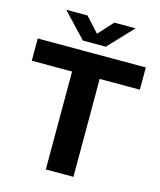

<svg xmlns="http://www.w3.org/2000/svg" viewBox="-136 -1046 954 1142"><g transform="rotate(15 341.5 -474.5)"><path d="M256.5 0V-603H8.5V-740H674V-603H426.5V0ZM271 -797.5 128 -949H259L355.5 -843H327.5L424 -949H555L412 -797.5Z"/></g></svg>

Font: Encode Sans SC SemiExpanded
Style: Bold
Weight: 700
Width: 6
Designer: Multiple Designers
Foundry: Impallari Type
Version: Version 3.002